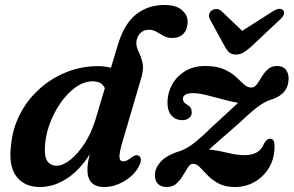

<svg xmlns="http://www.w3.org/2000/svg" viewBox="-20 -739 1179 771"><path d="M537 -69.5Q517.5 -34 478 -11Q438.5 12 398.5 12Q331 12 331 -58Q331 -81.5 340.5 -119.5Q298.5 -53.5 246.5 -20.8Q194.5 12 141 12Q77 12 45 -31.5Q13 -75 25 -161.5Q31.5 -225.5 61 -282Q90.5 -338.5 138 -381.5Q185.5 -424.5 246 -449Q306.5 -473.5 374.5 -473.5Q402.5 -473.5 425.5 -466.5L454 -561Q479 -643.5 526.5 -681.2Q574 -719 640 -719Q686.5 -719 710 -699Q733.5 -679 733.5 -652.5Q733.5 -622 717.2 -604.2Q701 -586.5 671.5 -586.5Q652 -586.5 637.2 -594.8Q622.5 -603 608.5 -611.2Q594.5 -619.5 577.5 -619.5Q556 -619.5 542.5 -604.8Q529 -590 527.5 -569Q527 -550.5 536.2 -532.2Q545.5 -514 551.8 -490Q558 -466 548.5 -430.5L471 -167Q458.5 -124 459.8 -107.5Q461 -91 475 -91Q488.5 -91 508.5 -107Q526.5 -120.5 537.5 -113.5Q554.5 -102 537 -69.5ZM160 -139.5Q159.5 -104 172.5 -88.8Q185.5 -73.5 207 -73.5Q232.5 -73.5 262.8 -97.5Q293 -121.5 319.8 -163Q346.5 -204.5 362.5 -256L401 -385Q388.5 -412.5 352.5 -412.5Q317 -412.5 283 -388Q249 -363.5 221.5 -323.2Q194 -283 177.2 -234.8Q160.5 -186.5 160 -139.5ZM1082.5 -151.5Q1082.5 -103.5 1061 -66.8Q1039.5 -30 1003.2 -9Q967 12 923.5 12Q884.5 12 858.2 -2Q832 -16 814.2 -34.5Q796.5 -53 782.8 -67.2Q769 -81.5 755 -81.5Q744 -81.5 734.8 -67.2Q725.5 -53 715 -34.8Q704.5 -16.5 689 -2.2Q673.5 12 649.5 12Q627.5 12 614.8 -0.2Q602 -12.5 602 -36.5Q602 -63 625 -89.2Q648 -115.5 703 -132.5Q728 -141 756 -162Q784 -183 832 -230Q869.5 -264.5 895 -288Q920.5 -311.5 936 -326Q911 -330 876.8 -339.5Q842.5 -349 809.8 -357Q777 -365 756 -365Q714.5 -365 714.5 -341.5Q714.5 -336 718.2 -329.8Q722 -323.5 732.5 -318Q750 -308.5 750 -288Q750 -273.5 739 -265Q728 -256.5 712.5 -256.5Q685.5 -256.5 669 -274.8Q652.5 -293 652.5 -327.5Q652.5 -364.5 670.5 -398Q688.5 -431.5 722.5 -452.8Q756.5 -474 804 -474Q850 -474 879.2 -461Q908.5 -448 927 -430.8Q945.5 -413.5 959.2 -400.5Q973 -387.5 989 -387.5Q1002 -387.5 1011.5 -400.5Q1021 -413.5 1031.2 -430.8Q1041.5 -448 1055.8 -461Q1070 -474 1092.5 -474Q1116 -474 1127.5 -459.8Q1139 -445.5 1139 -422.5Q1137.5 -359 1066.5 -338Q1043 -331 1013.5 -308.8Q984 -286.5 934.5 -239.5Q888 -199 861.5 -175.8Q835 -152.5 819.5 -138.5Q851.5 -135.5 891.5 -125.8Q931.5 -116 962 -116Q992 -116 1011.5 -127.2Q1031 -138.5 1041.5 -164.5Q1051 -182 1065.5 -182Q1082.5 -182 1082.5 -151.5ZM988 -551Q971.5 -536.5 957.8 -528.2Q944 -520 927.5 -520Q910.5 -520 901 -528Q891.5 -536 883.5 -551L823 -661.5Q817 -672.5 820 -682Q823 -691.5 830 -697Q839 -703 850 -702.8Q861 -702.5 870 -694L952.5 -615L1076.5 -694Q1104.5 -711.5 1117.5 -697Q1122.5 -691.5 1120 -682Q1117.5 -672.5 1105.5 -661.5Z"/></svg>

Font: Fraunces 9pt S050 SemiBold
Style: Italic
Weight: 600
Italic angle: -16°
Version: Version 1.000; ttfautohint (v1.8.3)